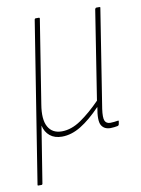

<svg xmlns="http://www.w3.org/2000/svg" viewBox="-78 -533 566 772"><g transform="rotate(-10 205.5 -147.0)"><path d="M16 185Q12 185 13 181L117 -474Q118 -479 122 -479H134Q139 -479 138 -474L84 -134Q74 -74 91 -43.5Q108 -13 147 -13Q186 -13 225.5 -40Q265 -67 307 -110L364 -474Q366 -479 370 -479H381Q387 -479 385 -474L322 -74Q317 -39 322.5 -26Q328 -13 345 -13Q353 -13 360.5 -14Q368 -15 375 -16Q380 -17 379 -13L377 -2Q376 4 370 5Q364 6 357 7Q350 8 342 8Q316 8 305 -11Q294 -30 304 -84H303Q261 -40 222 -16Q183 8 144 8Q114 8 95 -7.5Q76 -23 70 -50L33 181Q32 185 29 185Z"/></g></svg>

Font: Sofia Sans Condensed Thin
Style: Italic
Weight: 250
Italic angle: -9°
Version: Version 4.100